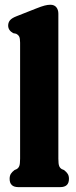

<svg xmlns="http://www.w3.org/2000/svg" viewBox="-20 -768 310 788"><path d="M219.5 -712V-117Q219.5 -95 222.8 -86.8Q226 -78.5 233.5 -74L243 -70Q252.5 -62.5 257.8 -54.5Q263 -46.5 263 -34Q263 0 227 0H55.5Q19.5 0 19.5 -34Q19.5 -46.5 24.5 -54.5Q29.5 -62.5 39.5 -70L48.5 -74Q56 -78.5 59.2 -86.8Q62.5 -95 62.5 -117V-592.5Q62.5 -610.5 58.8 -617.8Q55 -625 46 -629.5L34 -632Q13.5 -643.5 13.5 -663Q13.5 -675.5 20.8 -684.5Q28 -693.5 47 -701L128 -733Q150.5 -742 163.2 -745.2Q176 -748.5 186.5 -748.5Q203 -748.5 211.2 -738.2Q219.5 -728 219.5 -712Z"/></svg>

Font: Fraunces 144pt SuperSoft
Style: Bold
Weight: 700
Version: Version 1.000;[b76b70a41]